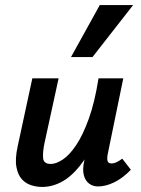

<svg xmlns="http://www.w3.org/2000/svg" viewBox="-20 -731 559 760"><path d="M147 9Q126 9 104.5 2.5Q83 -4 67 -21Q51 -38 45 -70Q39 -102 50 -152L108 -421H212L156 -164Q149 -131 150.5 -106.5Q152 -82 181 -82Q202 -82 228.5 -99.5Q255 -117 281.5 -156.5Q308 -196 331.5 -261Q355 -326 370 -421H429Q406 -303 374.5 -220.5Q343 -138 306 -87.5Q269 -37 229 -14Q189 9 147 9ZM368 7Q348 7 333 -4Q318 -15 312 -37Q306 -59 313 -92L383 -421H468L407 -124Q403 -105 405.5 -94.5Q408 -84 422 -84Q430 -84 439.5 -88Q449 -92 464 -103L498 -59Q465 -25 431.5 -9Q398 7 368 7ZM261 -505 375 -711H507L346 -505Z"/></svg>

Font: Ysabeau Infant
Style: Bold Italic
Weight: 700
Italic angle: -12°
Designer: Christian Thalmann (Catharsis Fonts)
Version: Version 2.001;gftools[0.9.30]; featfreeze: ss01,ss02,lnum